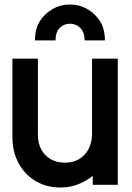

<svg xmlns="http://www.w3.org/2000/svg" viewBox="-20 -809 583 851"><path d="M35 -202V-549H148V-212Q148 -156 181 -122Q214 -88 268 -88Q322 -88 355 -123.5Q388 -159 388 -220V-549H502V10H391V-31Q384 -20 341.5 1Q299 22 247 22Q186 22 138 -6.5Q90 -35 62.5 -85.5Q35 -136 35 -202ZM290 -789Q332 -789 367.5 -768.5Q403 -748 424 -714Q445 -680 445 -630H355Q355 -666 336 -685Q317 -704 290 -704Q263 -704 244.5 -685Q226 -666 226 -630H135Q135 -680 156 -714Q177 -748 212.5 -768.5Q248 -789 290 -789Z"/></svg>

Font: BLUETTI 2.0 Medium
Style: Italic
Weight: 500
Designer: Stijn de Vries
Foundry: tokotype
Version: Version 2.005;October 31, 2023;FontCreator 14.0.0.2814 64-bi